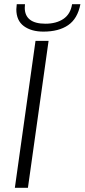

<svg xmlns="http://www.w3.org/2000/svg" viewBox="-20 -891 402 911"><path d="M148.5 -697H210.5L112.5 0H50.5ZM57.5 -847Q57.5 -854 59.5 -871H98.5Q97.5 -865 97.5 -854Q97.5 -817 122 -797.8Q146.5 -778.5 195.5 -778.5Q247 -778.5 280.8 -801.2Q314.5 -824 322 -871H361.5Q348 -802 303.2 -771.5Q258.5 -741 186 -741Q128.5 -741 93 -767.2Q57.5 -793.5 57.5 -847Z"/></svg>

Font: HK Grotesk Light
Style: Italic
Weight: 300
Italic angle: -16°
Designer: Alfredo Marco Pradil
Foundry: Hanken Design Co.
Version: Version 3.001